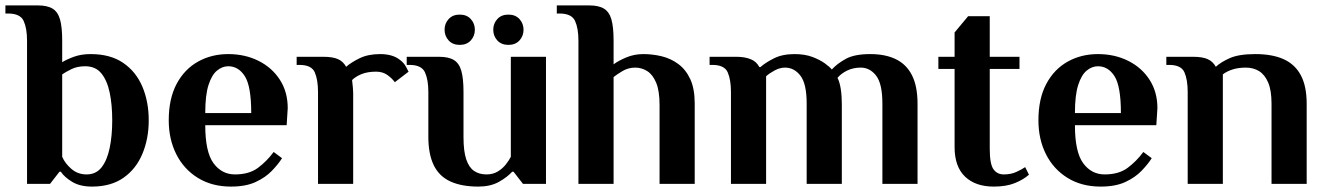

<svg xmlns="http://www.w3.org/2000/svg" viewBox="-40 -680 4907 710"><path d="M300 10Q256 10 227 -7.5Q198 -25 185 -45H180L145 0H60V-530Q60 -575 47.5 -602.5Q35 -630 -10 -630H-20V-660H100Q135 -660 154.5 -648Q174 -636 182 -608Q190 -580 190 -530V-450Q208 -461 234.5 -470.5Q261 -480 295 -480Q368 -480 415.5 -447.5Q463 -415 486.5 -359.5Q510 -304 510 -235Q510 -167 486.5 -111Q463 -55 416.5 -22.5Q370 10 300 10ZM280 -35Q315 -35 335.5 -61Q356 -87 365.5 -132.5Q375 -178 375 -235Q375 -293 365.5 -338Q356 -383 334.5 -409Q313 -435 275 -435Q246 -435 224.5 -424.5Q203 -414 190 -405V-100Q201 -75 224.5 -55Q248 -35 280 -35Z M814 10Q744 10 692 -22Q640 -54 612 -109.5Q584 -165 584 -235Q584 -315 613 -369.5Q642 -424 692 -452Q742 -480 804 -480Q866 -480 916 -455Q966 -430 995 -385Q1024 -340 1024 -280L1020 -217H719Q719 -118 749.5 -76.5Q780 -35 829 -35Q881 -35 913.5 -59Q946 -83 972 -118L1003 -95Q989 -73 965.5 -48.5Q942 -24 905.5 -7Q869 10 814 10ZM719 -262H889Q889 -361 865.5 -398Q842 -435 804 -435Q782 -435 762.5 -419Q743 -403 731 -365.5Q719 -328 719 -262Z M1136 0V-340Q1136 -385 1124 -412.5Q1112 -440 1067 -440H1057V-470H1156Q1190 -470 1209.5 -461.5Q1229 -453 1240 -433Q1258 -449 1289.5 -464.5Q1321 -480 1366 -480Q1388 -480 1406 -475Q1424 -470 1437 -460Q1454 -448 1462.5 -431Q1471 -414 1471 -415L1420 -376Q1411 -389 1393.5 -402Q1376 -415 1351 -415Q1319 -415 1297 -406Q1275 -397 1262 -384Q1264 -366 1265 -355Q1266 -344 1266 -336V0Z M1729 10Q1667 10 1625.5 -9Q1584 -28 1564 -69Q1544 -110 1544 -174V-340Q1544 -385 1531.5 -412.5Q1519 -440 1474 -440H1464V-470H1584Q1619 -470 1638.5 -458Q1658 -446 1666 -418Q1674 -390 1674 -340V-173Q1674 -121 1684 -91Q1694 -61 1713 -48Q1732 -35 1759 -35Q1783 -35 1801 -46Q1819 -57 1831 -72.5Q1843 -88 1849 -100V-470H1979V0H1894L1859 -45H1854Q1835 -24 1804 -7Q1773 10 1729 10ZM1840 -514Q1814 -514 1799 -530.5Q1784 -547 1784 -570Q1784 -593 1799 -609.5Q1814 -626 1840 -626Q1866 -626 1881 -609.5Q1896 -593 1896 -570Q1896 -547 1881 -530.5Q1866 -514 1840 -514ZM1660 -514Q1634 -514 1619 -530.5Q1604 -547 1604 -570Q1604 -593 1619 -609.5Q1634 -626 1660 -626Q1686 -626 1701 -609.5Q1716 -593 1716 -570Q1716 -547 1701 -530.5Q1686 -514 1660 -514Z M2099 0V-530Q2099 -575 2086.5 -602.5Q2074 -630 2029 -630H2019V-660H2139Q2174 -660 2193.5 -648Q2213 -636 2221 -608Q2229 -580 2229 -530V-442Q2246 -455 2275.5 -467.5Q2305 -480 2339 -480Q2373 -480 2406.5 -472Q2440 -464 2468 -443.5Q2496 -423 2512.5 -387.5Q2529 -352 2529 -297V0H2399V-292Q2399 -344 2386.5 -374Q2374 -404 2353.5 -417Q2333 -430 2309 -430Q2283 -430 2261.5 -417Q2240 -404 2229 -395V0Z M2663 0V-340Q2663 -385 2651 -412.5Q2639 -440 2594 -440H2584V-470H2683Q2713 -470 2735 -461.5Q2757 -453 2768 -432H2772Q2790 -448 2821.5 -464Q2853 -480 2898 -480Q2936 -480 2964 -469.5Q2992 -459 3010.5 -445.5Q3029 -432 3036 -423Q3056 -445 3088 -462.5Q3120 -480 3178 -480Q3234 -480 3273 -461Q3312 -442 3332.5 -401.5Q3353 -361 3353 -296V0H3223V-297Q3223 -370 3200 -400Q3177 -430 3143 -430Q3115 -430 3092.5 -419Q3070 -408 3057 -392Q3065 -377 3069 -351.5Q3073 -326 3073 -296V0H2943V-297Q2943 -370 2920 -400Q2897 -430 2863 -430Q2844 -430 2824.5 -419.5Q2805 -409 2793 -398V0Z M3635 10Q3567 10 3528.5 -27Q3490 -64 3490 -136V-425H3430V-470H3490V-560L3540 -620H3620V-470H3730V-425H3620V-130Q3620 -74 3633.5 -54.5Q3647 -35 3672 -35Q3698 -35 3718 -44Q3738 -53 3751 -62L3765 -34Q3745 -16 3713 -3Q3681 10 3635 10Z M4030 10Q3960 10 3908 -22Q3856 -54 3828 -109.5Q3800 -165 3800 -235Q3800 -315 3829 -369.5Q3858 -424 3908 -452Q3958 -480 4020 -480Q4082 -480 4132 -455Q4182 -430 4211 -385Q4240 -340 4240 -280L4236 -217H3935Q3935 -118 3965.5 -76.5Q3996 -35 4045 -35Q4097 -35 4129.5 -59Q4162 -83 4188 -118L4219 -95Q4205 -73 4181.5 -48.5Q4158 -24 4121.5 -7Q4085 10 4030 10ZM3935 -262H4105Q4105 -361 4081.5 -398Q4058 -435 4020 -435Q3998 -435 3978.5 -419Q3959 -403 3947 -365.5Q3935 -328 3935 -262Z M4352 0V-340Q4352 -385 4340 -412.5Q4328 -440 4283 -440H4273V-470H4372Q4406 -470 4425.5 -461.5Q4445 -453 4456 -433Q4474 -450 4507.5 -465Q4541 -480 4602 -480Q4665 -480 4707 -461Q4749 -442 4770.5 -401.5Q4792 -361 4792 -296V0H4662V-297Q4662 -346 4649.5 -375Q4637 -404 4616 -417Q4595 -430 4567 -430Q4539 -430 4517.5 -423Q4496 -416 4482 -405V0Z"/></svg>

Font: El Messiri
Style: Regular
Weight: 400
Designer: Mohamed Gaber
Foundry: Kief Type Foundry
Version: Version 2.020